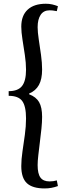

<svg xmlns="http://www.w3.org/2000/svg" viewBox="-20 -840 366 1051"><path d="M224.5 191.5Q158 191.5 127.2 162.8Q96.5 134 96.5 69Q96.5 33 103 -11Q109.5 -55 116 -101.8Q122.5 -148.5 122.5 -191.5Q122.5 -259 101.5 -287.2Q80.5 -315.5 27.5 -315.5V-341Q78.5 -341 100.5 -369Q122.5 -397 122.5 -458.5Q122.5 -496 116 -539.2Q109.5 -582.5 103 -623.5Q96.5 -664.5 96.5 -694Q96.5 -755 131.5 -787.2Q166.5 -819.5 231 -819.5Q249.5 -819.5 265.8 -815.8Q282 -812 297 -806L291 -779Q275 -782 267.2 -782.8Q259.5 -783.5 251 -783.5Q219 -783.5 202.5 -758.8Q186 -734 186 -691.5Q186 -664.5 192.2 -623.8Q198.5 -583 204.5 -539.5Q210.5 -496 210.5 -459.5Q210.5 -406.5 193 -374.8Q175.5 -343 139.5 -328V-324Q177.5 -309.5 194 -281Q210.5 -252.5 210.5 -200.5Q210.5 -172 206.8 -135.5Q203 -99 198.2 -61.5Q193.5 -24 189.8 9Q186 42 186 64Q186 111 201.5 132Q217 153 251 153Q273 153 291 147.5L297 178.5Q279 185 261.5 188.2Q244 191.5 224.5 191.5Z"/></svg>

Font: Libre Caslon Text
Style: Regular
Weight: 400
Designer: Pablo Impallari, Rodrigo Fuenzalida, Katja Schimmel
Foundry: Pablo Impallari, Rodrigo Fuenzalida
Version: Version 2.000